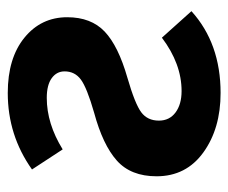

<svg xmlns="http://www.w3.org/2000/svg" viewBox="-68 -518 602 507"><g transform="rotate(-90 233.5 -265.0)"><path d="M241 -546Q333 -546 387 -502Q441 -458 441 -389Q441 -326 403 -290Q365 -254 281 -230Q212 -210 190 -193.5Q168 -177 168 -147Q168 -119 189.5 -103Q211 -87 246 -87Q318 -87 387 -139L457 -61Q372 16 241 16Q147 16 84 -29.5Q21 -75 21 -153Q21 -221 62.5 -258Q104 -295 189 -318Q255 -337 276.5 -353Q298 -369 298 -396Q298 -417 280 -430Q262 -443 228 -443Q160 -443 92 -401L39 -482Q129 -546 241 -546Z"/></g></svg>

Font: FiraGO SemiBold
Style: Regular
Weight: 600
Designer: bBox Type
Foundry: bBox Type GmbH
Version: Version 1.001;PS 001.001;hotconv 1.0.88;makeotf.lib2.5.64775